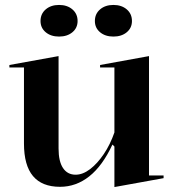

<svg xmlns="http://www.w3.org/2000/svg" viewBox="-20 -742 705 777"><path d="M223 14Q150 14 113.5 -29.5Q77 -73 77 -161V-469H18V-479L217 -515V-141Q217 -89 235 -62Q253 -35 286 -35Q315 -35 344.5 -57.5Q374 -80 400 -118.5Q426 -157 443 -206V-469H385V-479L583 -515V-32H642V-21L443 15V-149L435 -157Q395 -71 341.5 -28.5Q288 14 223 14ZM439 -722Q472 -722 493 -704Q514 -686 514 -657Q514 -629 493 -611.5Q472 -594 439 -594Q406 -594 385 -611.5Q364 -629 364 -657Q364 -686 385 -704Q406 -722 439 -722ZM219 -722Q252 -722 273 -704Q294 -686 294 -657Q294 -629 273 -611.5Q252 -594 219 -594Q186 -594 165 -611.5Q144 -629 144 -657Q144 -686 165 -704Q186 -722 219 -722Z"/></svg>

Font: Kalnia Medium
Style: Regular
Weight: 500
Designer: Frida Medrano
Foundry: Frida Medrano
Version: Version 1.105